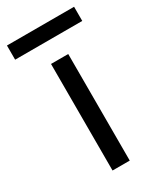

<svg xmlns="http://www.w3.org/2000/svg" viewBox="-199 -701 641 763"><g transform="rotate(-30 122.0 -320.0)"><path d="M83 0H162V-489H83ZM-32 -575H276V-640H-32Z"/></g></svg>

Font: Meta Space
Style: Regular
Weight: 400
Designer: Meta Pool / Florian Karsten
Foundry: Meta Pool / Florian Karsten
Version: Version 2.000;Glyphs 3.1.1 (3137)